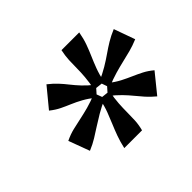

<svg xmlns="http://www.w3.org/2000/svg" viewBox="-102 -889 696 696"><g transform="rotate(-45 246.0 -541.0)"><path d="M88 -624Q107 -609 124.5 -600.5Q142 -592 161 -584Q180 -576 200 -565Q220 -554 244 -535L275 -570Q251 -589 235.5 -605.5Q220 -622 207.5 -638Q195 -654 181.5 -668.5Q168 -683 149 -698ZM90 -416Q114 -426 132.5 -437.5Q151 -449 169.5 -461Q188 -473 210 -486Q232 -499 263 -513L248 -553Q217 -540 192.5 -533.5Q168 -527 146.5 -522.5Q125 -518 104 -513Q83 -508 60 -497ZM276 -335Q282 -358 283 -378.5Q284 -399 284 -419.5Q284 -440 285.5 -464Q287 -488 293 -519L248 -524Q242 -493 233 -469.5Q224 -446 215.5 -426Q207 -406 199 -384Q191 -362 185 -335ZM275 -747Q270 -723 269 -702.5Q268 -682 268 -661.5Q268 -641 266 -617.5Q264 -594 258 -562L303 -557Q310 -589 318.5 -611.5Q327 -634 336 -654.5Q345 -675 353 -697Q361 -719 366 -747ZM402 -383 462 -457Q444 -472 426.5 -481Q409 -490 390.5 -498Q372 -506 351.5 -516.5Q331 -527 307 -546L276 -511Q300 -492 316 -475.5Q332 -459 344.5 -443.5Q357 -428 370 -413.5Q383 -399 402 -383ZM492 -586 463 -667Q439 -657 420 -645.5Q401 -634 382.5 -621Q364 -608 341.5 -594.5Q319 -581 289 -568L303 -528Q334 -541 358.5 -548Q383 -555 404.5 -560Q426 -565 447 -570.5Q468 -576 492 -586Z"/></g></svg>

Font: Roboto Serif 20pt Medium
Style: Italic
Weight: 500
Italic angle: -10°
Version: Version 1.008